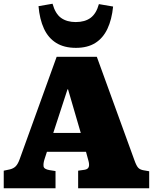

<svg xmlns="http://www.w3.org/2000/svg" viewBox="-21 -1007 818 1027"><path d="M-1 0V-94L32 -101Q52 -106 63.5 -118Q75 -130 84 -155L282 -703H497L698 -150Q709 -119 719 -109Q729 -99 748 -96L777 -91V0H397V-94L432 -99Q450 -102 454 -115Q458 -128 451 -151L439 -195H230L217 -155Q210 -133 212 -117.5Q214 -102 244 -97L276 -92V0ZM264 -296H411L343 -529H340ZM385 -751Q322 -751 279.5 -777.5Q237 -804 214 -854Q191 -904 185 -974L260 -987Q275 -933 306 -911Q337 -889 384 -889Q433 -889 463.5 -911.5Q494 -934 508 -985L584 -972Q577 -902 553.5 -852.5Q530 -803 488.5 -777Q447 -751 385 -751Z"/></svg>

Font: Literata 18pt Black
Style: Regular
Weight: 900
Designer: Latin by Veronika Burian and Jose Scaglione. Greek by Irene Vlachou. Cyrillic by Vera Evstafieva.
Foundry: TypeTogether
Version: Version 3.103;gftools[0.9.29]